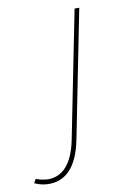

<svg xmlns="http://www.w3.org/2000/svg" viewBox="-222 -567 534 810"><g transform="rotate(-10 45.0 -162.0)"><path d="M-79 193Q-110 193 -140 179L-130 162Q-109 171 -80 173Q17 173 47 30L156 -517H176L67 32Q34 193 -79 193Z"/></g></svg>

Font: Argentum Sans Thin
Style: Italic
Weight: 100
Italic angle: -11°
Designer: Julieta Ulanovsky (font), Cristiano Sobral (main changes and remaster)
Foundry: Julieta Ulanovsky (font), Cristiano Sobral (main changes and remaster)
Version: Version 2.007;June 15, 2022;FontCreator 14.0.0.2814 64-bit; 